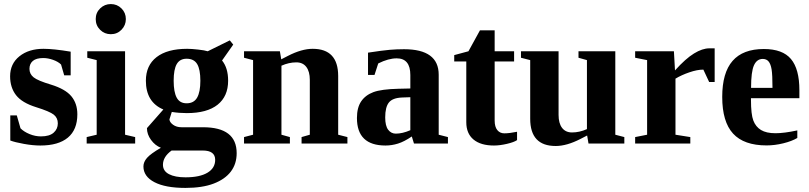

<svg xmlns="http://www.w3.org/2000/svg" viewBox="-20 -714 4022 955"><path d="M364.7 -145.5Q364.7 -68.8 317.6 -29.5Q270.5 9.8 180.7 9.8Q143.6 9.8 98.9 1.7Q54.2 -6.3 31.2 -15.1V-140.1H63.5L82 -75.7Q99.1 -58.6 127 -47.1Q154.8 -35.6 183.6 -35.6Q226.1 -35.6 246.8 -54Q267.6 -72.3 267.6 -100.6Q267.6 -127.4 247.6 -143.6Q227.5 -159.7 160.2 -180.7Q89.4 -202.6 59.8 -240.7Q30.3 -278.8 30.3 -334.5Q30.3 -397 76.7 -434.1Q123 -471.2 196.3 -471.2Q246.6 -471.2 331.5 -457V-339.4H299.3L283.7 -393.1Q269.5 -407.2 243.9 -416.3Q218.3 -425.3 195.3 -425.3Q160.2 -425.3 143.3 -410.9Q126.5 -396.5 126.5 -371.6Q126.5 -345.7 147.5 -329.1Q168.5 -312.5 233.9 -293Q305.2 -271 335 -235.1Q364.7 -199.2 364.7 -145.5Z M602.1 -43.9 652.3 -32.2V0H411.1V-32.2L460.9 -43.9V-415L414.1 -426.8V-459H602.1ZM456.1 -619.1Q456.1 -650.9 478.3 -672.4Q500.5 -693.8 531.2 -693.8Q562.5 -693.8 584.2 -672.1Q606 -650.4 606 -619.1Q606 -588.4 584.5 -566.2Q563 -543.9 531.2 -543.9Q500 -543.9 478 -565.7Q456.1 -587.4 456.1 -619.1Z M792.5 -169.4Q705.6 -206.1 705.6 -312.5Q705.6 -388.7 758.8 -429.9Q812 -471.2 911.1 -471.2Q932.1 -471.2 965.1 -467.5Q998 -463.9 1013.2 -459L1123 -513.2L1140.1 -492.2L1084.5 -413.1Q1114.7 -376 1114.7 -312.5Q1114.7 -234.9 1062.3 -193.1Q1009.8 -151.4 909.2 -151.4Q870.6 -151.4 834.5 -157.2L822.8 -120.1Q823.7 -106 840.8 -93.5Q857.9 -81.1 882.8 -81.1H989.7Q1157.2 -81.1 1157.2 47.9Q1157.2 101.1 1128.2 139.4Q1099.1 177.7 1042.7 199.2Q986.3 220.7 902.3 220.7Q802.7 220.7 748 192.1Q693.4 163.6 693.4 113.8Q693.4 91.8 711.2 71.3Q729 50.8 780.3 21Q751.5 9.8 731.2 -18.1Q710.9 -45.9 710.9 -76.7ZM1050.3 81.1Q1050.3 34.7 988.3 34.7H833.5Q790.5 65.9 790.5 105.5Q790.5 136.7 820.6 152.3Q850.6 168 902.8 168Q973.6 168 1012 145Q1050.3 122.1 1050.3 81.1ZM908.2 -200.2Q944.3 -200.2 960.4 -228.3Q976.6 -256.3 976.6 -312.5Q976.6 -368.7 960.7 -395.3Q944.8 -421.9 908.2 -421.9Q874.5 -421.9 859.1 -395.3Q843.8 -368.7 843.8 -312.5Q843.8 -256.3 858.9 -228.3Q874 -200.2 908.2 -200.2Z M1378.9 -418.9 1412.1 -436Q1480.5 -471.2 1535.2 -471.2Q1662.1 -471.2 1662.1 -335.9V-43.9L1708 -32.2V0H1480V-32.2L1521 -43.9V-316.9Q1521 -357.9 1503.7 -380.9Q1486.3 -403.8 1454.1 -403.8Q1417 -403.8 1379.9 -387.2V-43.9L1421.9 -32.2V0H1193.8V-32.2L1238.8 -43.9V-415L1193.8 -426.8V-459H1372.1Z M1989.7 -469.2Q2162.1 -469.2 2162.1 -342.3V-43.9L2208 -32.2V0H2039.1L2028.3 -35.2Q1990.2 -9.3 1959.5 0.2Q1928.7 9.8 1897.5 9.8Q1755.4 9.8 1755.4 -127Q1755.4 -178.7 1776.4 -209.7Q1797.4 -240.7 1836.9 -255.6Q1876.5 -270.5 1961.4 -272.5L2021 -273.9V-340.8Q2021 -423.8 1953.1 -423.8Q1912.1 -423.8 1861.3 -398.4L1842.8 -341.3H1810.5V-452.1Q1884.3 -463.4 1918.9 -466.3Q1953.6 -469.2 1989.7 -469.2ZM2021 -230.5 1980 -229Q1932.6 -227.1 1914.3 -204.1Q1896 -181.2 1896 -129.9Q1896 -88.4 1910.6 -68.8Q1925.3 -49.3 1948.7 -49.3Q1981.9 -49.3 2021 -66.4Z M2437 9.8Q2371.1 9.8 2335.2 -20Q2299.3 -49.8 2299.3 -106V-408.2H2239.3V-439.9L2310.1 -459L2367.2 -563H2440.4V-459H2537.1V-408.2H2440.4V-114.7Q2440.4 -83 2453.6 -66.9Q2466.8 -50.8 2488.3 -50.8Q2514.2 -50.8 2551.8 -58.6V-17.1Q2537.1 -6.8 2501.7 1.5Q2466.3 9.8 2437 9.8Z M2900.4 -40 2867.2 -22.9Q2798.8 12.2 2744.1 12.2Q2617.2 12.2 2617.2 -123V-415L2571.3 -426.8V-459H2758.3V-142.1Q2758.3 -101.1 2775.6 -78.1Q2793 -55.2 2825.2 -55.2Q2862.3 -55.2 2899.4 -71.8V-415L2857.4 -426.8V-459H3040.5V-43.9L3085.4 -32.2V0H2907.2Z M3337.4 -363.8Q3390.1 -422.4 3431.9 -448Q3473.6 -473.6 3508.3 -473.6H3534.7V-306.2H3507.3L3478.5 -367.7Q3447.8 -367.7 3408.7 -354.2Q3369.6 -340.8 3339.8 -322.8V-43.9L3413.6 -32.2V0H3139.2V-32.2L3198.7 -43.9V-415L3139.2 -426.8V-459H3332Z M3779.3 -470.2Q3872.6 -470.2 3914.3 -420.4Q3956.1 -370.6 3956.1 -265.6V-225.6H3715.3V-217.8Q3715.3 -145 3727.1 -114.3Q3738.8 -83.5 3765.1 -67.4Q3791.5 -51.3 3837.4 -51.3Q3880.4 -51.3 3945.8 -65.4V-27.8Q3918.9 -11.7 3876.2 -1.2Q3833.5 9.3 3793 9.3Q3680.2 9.3 3626.2 -49.6Q3572.3 -108.4 3572.3 -231.9Q3572.3 -352.1 3623.8 -411.1Q3675.3 -470.2 3779.3 -470.2ZM3773.9 -420.9Q3744.6 -420.9 3730.2 -389.2Q3715.8 -357.4 3715.8 -276.9H3822.3Q3822.3 -342.3 3817.9 -368.9Q3813.5 -395.5 3803 -408.2Q3792.5 -420.9 3773.9 -420.9Z"/></svg>

Font: Tinos
Style: Bold
Weight: 700
Designer: Steve Matteson
Foundry: Monotype Imaging Inc.
Version: Version 1.23